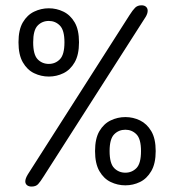

<svg xmlns="http://www.w3.org/2000/svg" viewBox="-20 -686 659 706"><path d="M96 0Q85.5 0 79.2 -5.2Q73 -10.5 73 -19Q73 -29.5 82.5 -45L456 -630Q468 -649 477 -657.8Q486 -666.5 500.5 -666.5Q511 -666.5 517 -661Q523 -655.5 523 -646.5Q523 -636.5 516 -624.5L140 -36.5Q128.5 -18 120.2 -9Q112 0 96 0ZM441 -4.5Q412.5 -4.5 387 -16.8Q361.5 -29 345.5 -56.8Q329.5 -84.5 329.5 -130.5Q329.5 -176.5 345.5 -203.8Q361.5 -231 387 -243.2Q412.5 -255.5 441 -255.5Q469.5 -255.5 494.8 -243.2Q520 -231 536.2 -203.8Q552.5 -176.5 552.5 -130.5Q552.5 -84.5 536.2 -56.8Q520 -29 494.8 -16.8Q469.5 -4.5 441 -4.5ZM441 -51Q465 -51 481.8 -68Q498.5 -85 498.5 -130.5Q498.5 -175 481.8 -192Q465 -209 441 -209Q416.5 -209 399.8 -192Q383 -175 383 -130.5Q383 -85 399.8 -68Q416.5 -51 441 -51ZM159.5 -404.5Q131 -404.5 105.5 -416.8Q80 -429 64 -456.8Q48 -484.5 48 -530.5Q48 -576.5 64 -603.8Q80 -631 105.5 -643.2Q131 -655.5 159.5 -655.5Q188 -655.5 213.2 -643.2Q238.5 -631 254.5 -603.8Q270.5 -576.5 270.5 -530.5Q270.5 -484.5 254.5 -456.8Q238.5 -429 213.2 -416.8Q188 -404.5 159.5 -404.5ZM159.5 -451Q183.5 -451 200.2 -468Q217 -485 217 -530.5Q217 -575 200.2 -592Q183.5 -609 159.5 -609Q135 -609 118.5 -592Q102 -575 102 -530.5Q102 -485 118.5 -468Q135 -451 159.5 -451Z"/></svg>

Font: Sono Monospace
Style: Regular
Weight: 400
Designer: Tyler Finck
Foundry: Tyler Finck
Version: Version 2.112